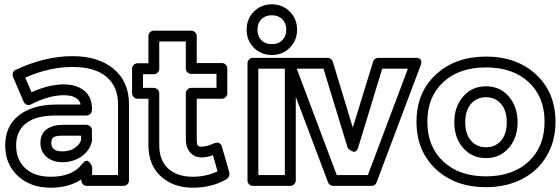

<svg xmlns="http://www.w3.org/2000/svg" viewBox="-20 -830 2575 883"><path d="M3.9 -161.1Q3.9 -249.5 65.9 -298.8Q127.9 -348.1 235.8 -349.1H351.1Q340.8 -392.1 272.9 -392.1Q204.6 -392.1 123 -350.1Q114.7 -345.2 104.2 -348.1Q93.8 -351.1 88.9 -361.8L40 -476.1Q36.1 -485.4 39.6 -495.4Q43 -505.4 51.8 -508.8Q187 -571.8 313 -571.8Q432.1 -571.8 502.4 -513.4Q572.8 -455.1 573.2 -352.1V0Q573.2 10.7 565.2 17.8Q557.1 24.9 547.9 24.9H378.9Q368.2 24.9 361.1 17.1Q354 9.3 354 0V-4.9Q295.9 33.2 213.9 33.2Q119.6 33.2 61.8 -21.2Q3.9 -75.7 3.9 -161.1ZM213.9 -17.1Q313.5 -17.1 358.9 -77.1Q366.7 -87.4 374.3 -89.8Q381.8 -92.3 387 -87.9Q392.1 -83.5 396 -77.9Q399.9 -72.3 401.9 -67.4L403.8 -62V-24.9H522.9V-352.1Q522 -433.1 468.8 -477.5Q415.5 -522 313 -522Q207 -522 96.2 -473.1L125 -405.8Q205.1 -441.9 272.9 -441.9Q332.5 -441.9 367.7 -412.6Q402.8 -383.3 402.8 -332V-324.2Q402.8 -314.9 395.8 -306.9Q388.7 -298.8 377.9 -298.8H235.8Q143.6 -298.3 98.9 -262.5Q54.2 -226.6 54.2 -161.1Q54.2 -95.7 96.2 -56.4Q138.2 -17.1 213.9 -17.1ZM166 -172.9Q166 -214.4 194.3 -235.1Q222.7 -255.9 269 -255.9H377.9Q387.2 -255.9 395 -248.8Q402.8 -241.7 402.8 -231V-183.1Q402.8 -182.1 402.3 -179.9Q401.9 -177.7 401.9 -176.8Q390.6 -134.3 352.8 -109.1Q314.9 -84 267.1 -84Q223.1 -84 194.6 -108.2Q166 -132.3 166 -172.9ZM215.8 -172.9Q215.8 -133.8 267.1 -133.8Q299.3 -133.8 322.8 -148.9Q346.2 -164.1 353 -186V-206.1H269Q236.8 -206.1 226.3 -198.5Q215.8 -190.9 215.8 -172.9Z M587.4 -400.9V-514.2Q587.4 -524.9 595.5 -532Q603.5 -539.1 612.8 -539.1H662.6V-664.1Q662.6 -674.8 670.4 -681.9Q678.2 -689 687.5 -689H859.4Q870.1 -689 877.4 -681.2Q884.8 -673.3 884.8 -664.1V-540H1000.5Q1011.2 -540 1018.3 -532.2Q1025.4 -524.4 1025.4 -515.1V-400.9Q1025.4 -390.1 1017.6 -383.1Q1009.8 -376 1000.5 -376H884.8V-189.9Q884.8 -166.5 889.9 -160.6Q895 -154.8 909.7 -155.8Q931.2 -155.8 966.8 -171.9Q971.7 -173.3 978 -174.1Q984.4 -174.8 991 -170.2Q997.6 -165.5 1000.5 -155.8L1034.7 -36.1Q1036.6 -27.8 1033.2 -19.3Q1029.8 -10.7 1023.4 -6.8Q955.6 33.2 866.7 33.2Q777.3 33.2 720 -18.8Q662.6 -70.8 662.6 -163.1V-376H612.8Q602.1 -376 594.7 -383.8Q587.4 -391.6 587.4 -400.9ZM637.7 -425.8H687.5Q696.8 -425.8 704.6 -418.7Q712.4 -411.6 712.4 -400.9V-163.1Q712.4 -91.8 753.9 -54.4Q795.4 -17.1 866.7 -17.1Q927.7 -17.1 980.5 -42L959.5 -116.2Q929.7 -106 909.7 -106Q875.5 -105.5 855 -128.4Q834.5 -151.4 834.5 -189.9V-400.9Q834.5 -410.2 841.6 -418Q848.6 -425.8 859.4 -425.8H975.6V-490.2H859.4Q850.1 -490.2 842.3 -497.3Q834.5 -504.4 834.5 -515.1V-639.2H712.4V-514.2Q712.4 -504.9 705.3 -496.8Q698.2 -488.8 687.5 -488.8H637.7Z M1114.3 -693.8Q1114.3 -743.2 1147.5 -776.6Q1180.7 -810.1 1230 -810.1Q1279.3 -810.1 1312.7 -776.6Q1346.2 -743.2 1346.2 -693.8Q1346.2 -643.6 1312.7 -610.4Q1279.3 -577.1 1230 -577.1Q1180.7 -577.1 1147.5 -610.4Q1114.3 -643.6 1114.3 -693.8ZM1118.2 0V-539.1Q1118.2 -549.8 1126 -556.9Q1133.8 -564 1143.1 -564H1314.9Q1325.7 -564 1333 -556.2Q1340.3 -548.3 1340.3 -539.1V0Q1340.3 10.7 1332.3 17.8Q1324.2 24.9 1314.9 24.9H1143.1Q1132.3 24.9 1125.2 17.1Q1118.2 9.3 1118.2 0ZM1164.1 -693.8Q1164.1 -663.1 1181.9 -645Q1199.7 -627 1230 -627Q1260.3 -627 1278.3 -645Q1296.4 -663.1 1296.4 -693.8Q1296.4 -723.6 1278.3 -741.7Q1260.3 -759.8 1230 -759.8Q1200.2 -759.8 1182.1 -741.7Q1164.1 -723.6 1164.1 -693.8ZM1168 -24.9H1290V-514.2H1168Z M1285.6 -529.8Q1285.2 -531.2 1284.2 -533.4Q1283.2 -535.6 1282.5 -541.5Q1281.7 -547.4 1283.2 -552Q1284.7 -556.6 1291 -560.3Q1297.4 -564 1308.6 -564H1486.8Q1495.1 -564 1501.7 -558.6Q1508.3 -553.2 1510.7 -545.9L1602.5 -243.2L1695.8 -545.9Q1697.8 -554.2 1704.8 -559.1Q1711.9 -564 1719.7 -564H1891.6Q1891.6 -563.5 1893.6 -564Q1895.5 -564.5 1898.4 -563.7Q1901.4 -563 1905 -562.3Q1908.7 -561.5 1911.6 -558.8Q1914.6 -556.2 1916.3 -552.7Q1918 -549.3 1917.7 -543.5Q1917.5 -537.6 1914.6 -529.8L1711.9 8.8Q1705.6 24.9 1689 24.9H1511.7Q1496.1 24.9 1488.8 8.8ZM1344.7 -514.2 1528.8 -24.9H1671.9L1856 -514.2H1737.8L1627 -150.9Q1623 -139.2 1616.7 -134.8Q1610.4 -130.4 1604 -132.6Q1597.7 -134.8 1591.8 -138.7Q1585.9 -142.6 1582 -146.5L1578.6 -150.9L1467.8 -514.2Z M1895.5 -270Q1895.5 -404.3 1984.6 -487.1Q2073.7 -569.8 2215.3 -569.8Q2356.4 -569.8 2445.6 -487.1Q2534.7 -404.3 2534.7 -270Q2534.7 -181.2 2494.1 -112.5Q2453.6 -43.9 2381.1 -6.6Q2308.6 30.8 2215.3 30.8Q2073.2 30.8 1984.4 -52.2Q1895.5 -135.3 1895.5 -270ZM2215.3 -19Q2338.4 -19 2411.4 -87.4Q2484.4 -155.8 2484.4 -270Q2484.4 -384.3 2411.6 -452.1Q2338.9 -520 2215.3 -520Q2091.3 -520 2018.3 -452.1Q1945.3 -384.3 1945.3 -270Q1945.3 -155.8 2018.6 -87.4Q2091.8 -19 2215.3 -19ZM2069.3 -268.1Q2069.3 -338.9 2109.9 -386Q2150.4 -433.1 2215.3 -433.1Q2279.8 -433.1 2320.1 -386Q2360.4 -338.9 2360.4 -268.1Q2360.4 -196.8 2320.1 -149.9Q2279.8 -103 2215.3 -103Q2150.4 -103 2109.9 -149.7Q2069.3 -196.3 2069.3 -268.1ZM2119.6 -268.1Q2119.6 -213.4 2146 -183.1Q2172.4 -152.8 2215.3 -152.8Q2257.8 -152.8 2284.2 -183.3Q2310.5 -213.9 2310.5 -268.1Q2310.5 -321.8 2284.2 -352.3Q2257.8 -382.8 2215.3 -382.8Q2172.4 -382.8 2146 -352.3Q2119.6 -321.8 2119.6 -268.1Z"/></svg>

Font: Trueno Bold Outline
Style: Regular
Weight: 700
Width: 6
Designer: Julieta Ulanovsky
Foundry: Julieta Ulanovsky
Version: Version 3.001b | FøM Fix